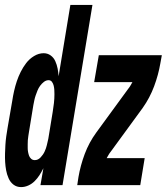

<svg xmlns="http://www.w3.org/2000/svg" viewBox="-41 -755 680 783"><path d="M45 8Q27 8 14 -2Q1 -12 -6 -28Q-13 -44 -16 -60.5Q-19 -77 -20 -94Q-21 -111 -20.5 -128.5Q-20 -146 -19 -163.5Q-18 -181 -15.5 -199Q-13 -217 -10 -234L9 -344Q12 -364 16.5 -384Q21 -404 27.5 -423.5Q34 -443 43.5 -462Q53 -481 66 -498Q79 -515 98 -526.5Q117 -538 137 -538Q153 -538 165.5 -529Q178 -520 184.5 -505.5Q191 -491 194 -475.5Q197 -460 198 -444L246 -735H336L214 0H124L136 -69Q129 -55 120.5 -41.5Q112 -28 100.5 -16.5Q89 -5 74.5 1.5Q60 8 45 8ZM101 -102Q114 -102 124.5 -113Q135 -124 141 -137Q147 -150 150 -163Q153 -176 156 -189L174 -299Q175 -308 176.5 -317Q178 -326 179 -335Q180 -344 180.5 -353Q181 -362 181 -371Q181 -380 180.5 -388.5Q180 -397 178 -405.5Q176 -414 171 -421Q166 -428 157 -428Q147 -428 138 -421Q129 -414 122.5 -405Q116 -396 112 -386Q108 -376 104.5 -366Q101 -356 99 -346Q97 -336 95 -326L77 -216Q76 -208 74.5 -200Q73 -192 72.5 -183.5Q72 -175 72 -167Q72 -159 72 -151Q72 -143 73.5 -135Q75 -127 77.5 -120Q80 -113 86 -107.5Q92 -102 101 -102ZM274 0 279 -33Q287 -80 304.5 -127Q322 -174 352 -215L482 -393Q487 -399 491 -406Q495 -413 499 -420H343L362 -530H619L613 -497Q605 -450 587.5 -403Q570 -356 541 -315L411 -137Q406 -131 402 -124Q398 -117 394 -110H549L531 0Z"/></svg>

Font: Iosevka Curly XBdExObl
Style: Regular
Weight: 800
Width: 7
Italic angle: -9°
Monospace: yes
Designer: Belleve Invis
Foundry: Belleve Invis
Version: Version 11.1.0; ttfautohint (v1.8.3)